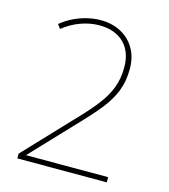

<svg xmlns="http://www.w3.org/2000/svg" viewBox="-108 -810 787 896"><g transform="rotate(15 285.0 -362.0)"><path d="M491 0H59V-23L283 -260Q332 -311 364.5 -353.5Q397 -396 414 -440Q431 -484 431 -539Q431 -614 388 -656.5Q345 -699 268 -699Q225 -699 180 -683Q135 -667 95 -635L80 -655Q111 -680 143.5 -695Q176 -710 208 -717Q240 -724 268 -724Q325 -724 368 -700.5Q411 -677 434.5 -635.5Q458 -594 458 -539Q458 -479 439.5 -432Q421 -385 386.5 -341Q352 -297 303 -246L95 -26V-25H491Z"/></g></svg>

Font: Noto Sans Cham Thin
Style: Regular
Weight: 250
Version: Version 2.002